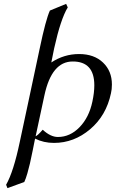

<svg xmlns="http://www.w3.org/2000/svg" viewBox="-20 -718 592 981"><path d="M104 211.9 18.1 243.2 11.2 226.1Q49.3 159.2 81.1 6.8L123 -189L183.1 -471.2Q213.9 -618.2 234.9 -664.1L317.9 -698.2L326.2 -680.2Q290 -621.1 256.8 -471.2L242.2 -398.9Q307.1 -441.9 384 -441.9Q460.9 -441.9 506.3 -398.4Q551.8 -355 551.8 -286.1Q551.8 -261.2 546.9 -241.2Q522.9 -127.4 440.4 -57.6Q357.9 12.2 255.9 12.2Q202.6 12.2 159.2 -9.8Q156.2 6.3 147.2 50.3Q138.2 94.2 133.1 116.7Q127.9 139.2 119.9 167.5Q111.8 195.8 104 211.9ZM452.1 -199.2Q461.9 -245.1 461.9 -282.2Q461.9 -404.3 351.1 -403.8Q244.1 -403.8 207 -231L162.1 -22Q171.9 -24.9 198.2 -55.2Q238.3 -18.1 275.9 -18.1Q337.9 -18.1 386.5 -68.1Q435.1 -118.2 452.1 -199.2Z"/></svg>

Font: Linux Libertine
Style: Italic
Weight: 400
Italic angle: -12°
Designer: Philipp H. Poll
Foundry: Philipp H. Poll
Version: Version 5.1.6 ; ttfautohint (v0.9)